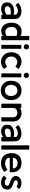

<svg xmlns="http://www.w3.org/2000/svg" viewBox="2008 -2748 753 4810"><g transform="rotate(90 2385.0 -343.5)"><path d="M197 5Q124 2 82 -37Q40 -76 40 -147Q40 -200 65.5 -236.5Q91 -273 135 -294Q179 -315 234.5 -319.5Q290 -324 349 -312V-344Q349 -373 330.5 -389Q312 -405 282.5 -410Q253 -415 219.5 -410Q186 -405 156.5 -390.5Q127 -376 109 -354L48 -420Q83 -457 132.5 -478Q182 -499 235.5 -503Q289 -507 336.5 -493.5Q384 -480 417 -448Q450 -419 454 -370Q458 -321 458 -260V0H350V-46Q317 -18 277 -6Q237 6 197 5ZM347 -133V-234Q238 -244 187.5 -222.5Q137 -201 137 -148Q137 -115 159.5 -100.5Q182 -86 215.5 -86.5Q249 -87 284.5 -99.5Q320 -112 347 -133Z M694 -6Q645 -22 612.5 -59Q580 -96 564 -147.5Q548 -199 548 -258Q548 -328 573.5 -384Q599 -440 648 -473.5Q697 -507 769 -507Q793 -507 824.5 -502Q856 -497 880 -482V-700H987V0H880V-42Q863 -23 830.5 -11.5Q798 0 761.5 2Q725 4 694 -6ZM880 -131V-381Q822 -405 770.5 -398Q719 -391 687 -355.5Q655 -320 655 -258Q655 -186 687.5 -145Q720 -104 771.5 -99.5Q823 -95 880 -131Z M1153 -561Q1126 -561 1106.5 -580.5Q1087 -600 1087 -628Q1087 -655 1106.5 -674Q1126 -693 1153 -693Q1181 -693 1200 -674Q1219 -655 1219 -628Q1219 -600 1200 -580.5Q1181 -561 1153 -561ZM1203 0H1104V-500H1203Z M1710 -68Q1659 -20 1601.5 -2.5Q1544 15 1488.5 5.5Q1433 -4 1388 -37.5Q1343 -71 1316 -125Q1289 -179 1289 -251Q1289 -324 1315.5 -378Q1342 -432 1387 -463.5Q1432 -495 1487.5 -503Q1543 -511 1601.5 -492.5Q1660 -474 1712 -427L1642 -351Q1607 -388 1565 -396.5Q1523 -405 1484.5 -390Q1446 -375 1421 -339Q1396 -303 1396 -251Q1396 -195 1421 -158Q1446 -121 1484.5 -105.5Q1523 -90 1566.5 -99.5Q1610 -109 1646 -146Z M1868 -561Q1841 -561 1821.5 -580.5Q1802 -600 1802 -628Q1802 -655 1821.5 -674Q1841 -693 1868 -693Q1896 -693 1915 -674Q1934 -655 1934 -628Q1934 -600 1915 -580.5Q1896 -561 1868 -561ZM1918 0H1819V-500H1918Z M2246 13Q2174 13 2119.5 -18.5Q2065 -50 2034.5 -106.5Q2004 -163 2004 -238Q2004 -326 2035 -385.5Q2066 -445 2120.5 -475Q2175 -505 2246 -505Q2317 -505 2371.5 -475Q2426 -445 2457 -385.5Q2488 -326 2488 -238Q2488 -163 2457 -106.5Q2426 -50 2371.5 -18.5Q2317 13 2246 13ZM2246 -89Q2291 -89 2322 -110Q2353 -131 2369.5 -165Q2386 -199 2386 -238Q2386 -308 2350 -355.5Q2314 -403 2246 -403Q2179 -403 2142.5 -356Q2106 -309 2106 -238Q2106 -198 2122.5 -164Q2139 -130 2170 -109.5Q2201 -89 2246 -89Z M3024 0H2918V-294Q2918 -337 2900.5 -360Q2883 -383 2857.5 -392Q2832 -401 2807 -401Q2783 -401 2754 -392Q2725 -383 2704.5 -359.5Q2684 -336 2684 -294V0H2578V-500H2684V-458Q2703 -484 2740.5 -495Q2778 -506 2814 -506Q2876 -506 2923.5 -480Q2971 -454 2997.5 -406.5Q3024 -359 3024 -294Z M3261 5Q3188 2 3146 -37Q3104 -76 3104 -147Q3104 -200 3129.5 -236.5Q3155 -273 3199 -294Q3243 -315 3298.5 -319.5Q3354 -324 3413 -312V-344Q3413 -373 3394.5 -389Q3376 -405 3346.5 -410Q3317 -415 3283.5 -410Q3250 -405 3220.5 -390.5Q3191 -376 3173 -354L3112 -420Q3147 -457 3196.5 -478Q3246 -499 3299.5 -503Q3353 -507 3400.5 -493.5Q3448 -480 3481 -448Q3514 -419 3518 -370Q3522 -321 3522 -260V0H3414V-46Q3381 -18 3341 -6Q3301 6 3261 5ZM3411 -133V-234Q3302 -244 3251.5 -222.5Q3201 -201 3201 -148Q3201 -115 3223.5 -100.5Q3246 -86 3279.5 -86.5Q3313 -87 3348.5 -99.5Q3384 -112 3411 -133Z M3728 0H3622V-700H3728Z M4295 -211H3932Q3935 -159 3966 -130.5Q3997 -102 4043.5 -96Q4090 -90 4140.5 -104.5Q4191 -119 4232 -154L4290 -73Q4238 -29 4182.5 -10Q4127 9 4072 9Q3946 10 3881.5 -61.5Q3817 -133 3817 -263Q3817 -374 3881.5 -440Q3946 -506 4060 -506Q4222 -505 4275 -379Q4290 -344 4294 -303Q4298 -262 4295 -211ZM4069 -406Q4005 -406 3968.5 -372.5Q3932 -339 3932 -289H4202Q4202 -338 4167.5 -372Q4133 -406 4069 -406Z M4380 -65 4442 -132Q4500 -85 4557 -85Q4573 -85 4588 -89Q4603 -93 4614 -103Q4628 -114 4632 -132Q4636 -150 4632 -163Q4627 -183 4606 -194Q4585 -205 4555.5 -214Q4526 -223 4495.5 -235Q4465 -247 4440 -267Q4399 -302 4391 -342.5Q4383 -383 4402 -419.5Q4421 -456 4460.5 -479.5Q4500 -503 4556 -505Q4608 -506 4652 -488.5Q4696 -471 4722 -443L4654 -381Q4636 -397 4610 -404.5Q4584 -412 4561 -412Q4535 -412 4516 -401Q4497 -390 4496 -364Q4496 -339 4519 -325Q4542 -311 4577.5 -300.5Q4613 -290 4649 -273Q4686 -256 4709 -223.5Q4732 -191 4729 -140Q4727 -92 4702.5 -59Q4678 -26 4638.5 -9.5Q4599 7 4553 7Q4507 7 4461.5 -10.5Q4416 -28 4380 -65Z"/></g></svg>

Font: Kulim Park SemiBold
Style: Regular
Weight: 600
Designer: Noponies / Dale Sattler
Foundry: Noponies
Version: Version 1.000; ttfautohint (v1.8.3)